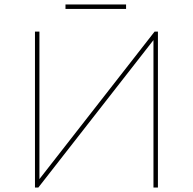

<svg xmlns="http://www.w3.org/2000/svg" viewBox="-20 -842 866 862"><path d="M152 0 669 -662V0H689V-700H674L157 -38V-700H137V0ZM546 -802V-822H274V-802Z"/></svg>

Font: Montserrat-Alt1 Thin
Style: Regular
Weight: 100
Designer: Differentunic
Foundry: Differentunic
Version: Version 7.222